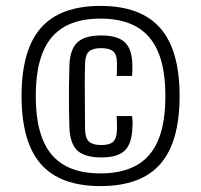

<svg xmlns="http://www.w3.org/2000/svg" viewBox="-20 -625 681 650"><path d="M320 5Q184 5 118.5 -69.5Q53 -144 53 -300Q53 -456 118.5 -530.5Q184 -605 320 -605Q456 -605 522 -530.5Q588 -456 588 -300Q588 -144 522.5 -69.5Q457 5 320 5ZM320 -38Q432 -38 486 -101.5Q540 -165 540 -300Q540 -434 486 -498Q432 -562 320 -562Q208 -562 154.5 -498Q101 -434 101 -300Q101 -166 154.5 -102Q208 -38 320 -38ZM215 -191Q214 -221 213.5 -258.5Q213 -296 213.5 -334Q214 -372 215 -404Q217 -458 242 -481.5Q267 -505 322 -505Q378 -505 402.5 -482Q427 -459 428 -406Q429 -388 427 -368H375Q376 -380 376 -390.5Q376 -401 376 -411Q376 -440 363.5 -451Q351 -462 322 -462Q294 -462 281.5 -451Q269 -440 268 -411Q267 -376 267 -334.5Q267 -293 267.5 -253.5Q268 -214 268 -186Q269 -156 282 -145Q295 -134 323 -134Q351 -134 363 -145Q375 -156 376 -186Q376 -196 376 -206Q376 -216 375 -232H427Q429 -218 429 -209.5Q429 -201 428 -190Q426 -138 402 -115Q378 -92 323 -92Q269 -92 243.5 -114Q218 -136 215 -191Z"/></svg>

Font: Big Shoulders Text
Style: Regular
Weight: 400
Designer: Patric King
Foundry: XO Type Co
Version: Version 1.000; ttfautohint (v1.8.2)